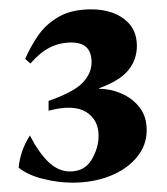

<svg xmlns="http://www.w3.org/2000/svg" viewBox="-20 -752 357 411"><path d="M192 -563V-562Q216 -562 239.5 -552Q263 -542 278.5 -522.5Q294 -503 294 -473Q294 -441 273 -415.5Q252 -390 216 -375.5Q180 -361 135 -361Q105 -361 72.5 -369Q40 -377 20 -393Q23 -429 44 -462Q63 -425 84 -405Q105 -385 130 -385Q161 -385 176 -410Q191 -435 191 -461Q191 -496 164 -512.5Q137 -529 84 -515V-536Q138 -555 157 -575Q176 -595 176 -619Q176 -661 133 -661Q108 -661 87 -650.5Q66 -640 45 -616L34 -626Q45 -652 62 -676.5Q79 -701 106.5 -716.5Q134 -732 175 -732Q218 -732 245.5 -711.5Q273 -691 273 -654Q273 -624 254.5 -601.5Q236 -579 192 -563Z"/></svg>

Font: Bona Nova
Style: Bold
Weight: 700
Designer: Mateusz Machalski
Foundry: Capitalics
Version: Version 4.001; ttfautohint (v1.8.3)